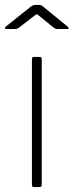

<svg xmlns="http://www.w3.org/2000/svg" viewBox="-39 -762 300 782"><path d="M131 -12Q131 -5 129 -2.5Q127 0 119 0H102Q95 0 93 -2Q91 -4 91 -10V-520Q91 -526 93 -528Q95 -530 100 -530H122Q127 -530 129 -528Q131 -526 131 -520ZM120 -698Q113 -704 111 -704Q108 -704 101 -698L39 -650Q35 -647 31.5 -645.5Q28 -644 24 -644H-13Q-18 -644 -19 -647Q-20 -650 -15 -654L84 -733Q95 -742 104 -742H122Q128 -742 132.5 -738.5Q137 -735 138 -734L236 -654Q241 -649 241 -646.5Q241 -644 235 -644H194Q186 -644 179 -650Z"/></svg>

Font: Libre Franklin Thin
Style: Regular
Weight: 250
Designer: Pablo Impallari, Rodrigo Fuenzalida
Foundry: Impallari Type
Version: Version 1.002; ttfautohint (v1.5)